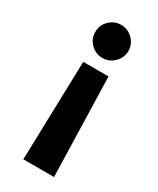

<svg xmlns="http://www.w3.org/2000/svg" viewBox="-190 -612 705 855"><g transform="rotate(30 162.5 -184.5)"><path d="M246.1 183.9 232.2 -325.3H102.3L88.1 183.9ZM167.3 -552.6Q132.1 -552.6 106.9 -527.7Q81.7 -502.8 82 -467.3Q81.7 -432.5 106.9 -407.7Q132.1 -382.8 167.3 -382.8Q201.3 -382.8 226.7 -407.7Q252.1 -432.5 252.5 -467.3Q252.1 -502.8 226.7 -527.7Q201.3 -552.6 167.3 -552.6Z"/></g></svg>

Font: Inter UI
Style: Bold
Weight: 700
Designer: Rasmus Andersson
Foundry: rsms
Version: 3.2;8d6f07862